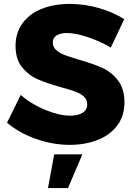

<svg xmlns="http://www.w3.org/2000/svg" viewBox="-20 -735 686 989"><path d="M16.1 0ZM325.2 -564.9Q291 -564.9 271.5 -552.5Q252 -540 252 -516.1Q252 -493.2 269 -477.5Q286.1 -461.9 311 -452.4Q335.9 -442.9 384.8 -428.2Q458 -407.2 505.6 -386.2Q553.2 -365.2 587.2 -321.5Q621.1 -277.8 621.1 -208Q621.1 -138.2 584 -88.6Q546.9 -39.1 482.4 -13.9Q418 11.2 338.9 11.2Q252 11.2 165.5 -19.3Q79.1 -49.8 16.1 -103L86.9 -246.1Q140.1 -199.2 212.6 -169.2Q285.2 -139.2 340.8 -139.2Q381.8 -139.2 405.5 -154.1Q429.2 -168.9 429.2 -198.2Q429.2 -222.2 411.6 -238Q394 -253.9 367.4 -263.4Q340.8 -272.9 293 -286.1Q221.2 -306.2 174.1 -326.7Q127 -347.2 93.5 -388.7Q60.1 -430.2 60.1 -499Q60.1 -564 94.5 -613Q128.9 -662.1 192.4 -688.5Q255.9 -714.8 339.8 -714.8Q416 -714.8 490 -693.4Q564 -671.9 620.1 -636.2L550.8 -490.2Q495.1 -522.9 431.6 -543.9Q368.2 -564.9 325.2 -564.9ZM259.3 60.1H404.3L330.1 233.9H227.1Z"/></svg>

Font: Argentum Sans
Style: Bold
Weight: 700
Designer: Julieta Ulanovsky (Modified by Cristiano Sobral)
Foundry: Julieta Ulanovsky
Version: Version 1.000; ttfautohint (v1.5.65-e2d9)